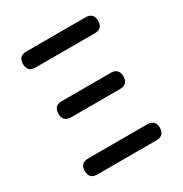

<svg xmlns="http://www.w3.org/2000/svg" viewBox="-170 -858 939 987"><g transform="rotate(-30 300.0 -365.0)"><path d="M476 0H124Q101 0 89 -12Q77 -24 77 -48Q77 -71 89 -83Q101 -95 124 -95H476Q499 -95 511 -83Q523 -71 523 -48Q523 -24 511 -12Q499 0 476 0ZM446 -322H154Q131 -322 119 -334.5Q107 -347 107 -370Q107 -393 119 -405.5Q131 -418 154 -418H446Q469 -418 481 -405.5Q493 -393 493 -370Q493 -347 481 -334.5Q469 -322 446 -322ZM476 -635H124Q101 -635 89 -647Q77 -659 77 -682Q77 -706 89 -718Q101 -730 124 -730H476Q499 -730 511 -718Q523 -706 523 -682Q523 -659 511 -647Q499 -635 476 -635Z"/></g></svg>

Font: Maple Mono NL Medium
Style: Regular
Weight: 500
Monospace: yes
Designer: subframe7536
Version: Version 7.000